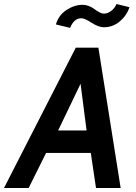

<svg xmlns="http://www.w3.org/2000/svg" viewBox="-60 -938 677 958"><path d="M542 0H419L393 -175H170L83 0H-40L318 -700H431ZM372 -287 342 -520 230 -287ZM458 -802Q432 -802 397 -824.5Q362 -847 346 -847Q309 -847 290 -799L219 -816Q232 -862 271.5 -888Q311 -914 352 -914Q382 -914 412 -892Q442 -870 458 -870Q478 -870 496 -884.5Q514 -899 521 -918L586 -902Q572 -860 537.5 -831Q503 -802 458 -802Z"/></svg>

Font: Cabin
Style: SemiBold Italic
Weight: 600
Designer: Pablo Impallari
Foundry: Pablo Impallari. www.impallari.com Igino Marini. www.ikern.com
Version: Version 1.005